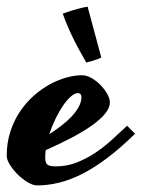

<svg xmlns="http://www.w3.org/2000/svg" viewBox="-90 -522 426 577"><path d="M315.9 -120.1Q271 -76.2 231.2 -46.4Q191.4 -16.6 155.3 1.5Q119.1 19.5 86.2 27.3Q53.2 35.2 22 35.2Q8.8 35.2 -7.3 25.4Q-23.4 15.6 -37.4 1.7Q-51.3 -12.2 -60.5 -27.3Q-69.8 -42.5 -69.8 -53.2Q-69.8 -93.3 -58.8 -126.7Q-47.9 -160.2 -29.8 -187Q-11.7 -213.9 11.5 -234.4Q34.7 -254.9 59.8 -268.6Q85 -282.2 109.9 -289.1Q134.8 -295.9 155.8 -295.9Q170.9 -295.9 185.8 -287.1Q200.7 -278.3 212.9 -265.6Q225.1 -252.9 232.7 -239Q240.2 -225.1 240.2 -214.8Q240.2 -198.2 226.3 -180.9Q212.4 -163.6 187 -145.5Q161.6 -127.4 126 -108.6Q90.3 -89.8 47.4 -70.8Q45.9 -59.1 45.9 -47.9Q45.9 -32.7 52.5 -27.3Q59.1 -22 77.1 -22Q109.4 -22 137.9 -32.7Q166.5 -43.5 192.9 -60.5Q219.2 -77.6 243.7 -99.6Q268.1 -121.6 292 -144ZM144 -242.2Q134.3 -242.2 122.6 -231.7Q110.8 -221.2 99.1 -204.1Q87.4 -187 76.7 -164.8Q65.9 -142.6 58.1 -118.7Q76.2 -130.4 93.5 -143.6Q110.8 -156.7 124.5 -171.1Q138.2 -185.5 146.5 -200.7Q154.8 -215.8 154.8 -231Q154.8 -235.4 152.1 -238.8Q149.4 -242.2 144 -242.2ZM214.4 -349.1Q203.1 -343.8 193.4 -340.8Q183.6 -337.9 169.4 -334Q162.1 -346.7 153.1 -362.8Q144 -378.9 134.5 -397.7Q125 -416.5 115.7 -437.5Q106.4 -458.5 98.6 -481Q123.5 -490.2 143.6 -495.4Q163.6 -500.5 173.3 -502L214.4 -349.1Z"/></svg>

Font: Yesteryear
Style: Regular
Weight: 400
Designer: Astigmatic (AOETI)
Foundry: Astigmatic (AOETI)
Version: Version 1.000